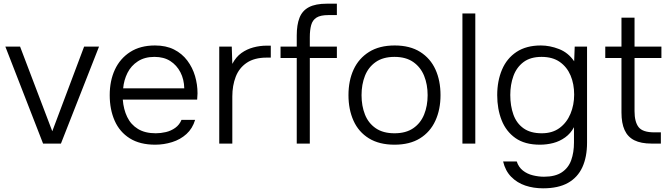

<svg xmlns="http://www.w3.org/2000/svg" viewBox="-20 -780 3644 1043"><path d="M214 0 9 -527H89L264 -67L437 -527H518L311 0Z M823 6Q740 6 685 -28.5Q630 -63 603 -124Q576 -185 576 -263Q576 -341 604 -401.5Q632 -462 687 -497.5Q742 -533 822 -533Q882 -533 925.5 -511Q969 -489 997.5 -451Q1026 -413 1039.5 -367Q1053 -321 1053 -273Q1052 -264 1052 -255.5Q1052 -247 1051 -239H647Q651 -186 671 -144.5Q691 -103 729.5 -79.5Q768 -56 826 -56Q853 -56 881 -62.5Q909 -69 932 -85.5Q955 -102 966 -129H1040Q1026 -82 993 -52Q960 -22 915 -8Q870 6 823 6ZM649 -300H981Q980 -349 960 -387.5Q940 -426 905 -448.5Q870 -471 819 -471Q766 -471 729 -447Q692 -423 672.5 -384Q653 -345 649 -300Z M1171 0V-527H1239L1242 -433Q1262 -471 1291.5 -492Q1321 -513 1356.5 -522.5Q1392 -532 1429 -532Q1435 -532 1440 -532Q1445 -532 1451 -532V-467H1428Q1362 -467 1320.5 -439Q1279 -411 1260.5 -363Q1242 -315 1242 -256V0Z M1592 0V-465H1504V-527H1592V-587Q1592 -645 1607 -683.5Q1622 -722 1658 -741Q1694 -760 1756 -760H1810V-698H1763Q1721 -698 1699.5 -684.5Q1678 -671 1670.5 -644Q1663 -617 1663 -578V-527H1810V-465H1663V0Z M2123 6Q2040 6 1984 -28.5Q1928 -63 1900.5 -124Q1873 -185 1873 -263Q1873 -342 1901 -402.5Q1929 -463 1985 -498Q2041 -533 2124 -533Q2207 -533 2262.5 -498Q2318 -463 2345.5 -402.5Q2373 -342 2373 -263Q2373 -185 2345 -124Q2317 -63 2261.5 -28.5Q2206 6 2123 6ZM2123 -56Q2185 -56 2225 -83.5Q2265 -111 2284 -158Q2303 -205 2303 -263Q2303 -321 2284 -368Q2265 -415 2225 -443Q2185 -471 2123 -471Q2061 -471 2021 -443Q1981 -415 1962.5 -368Q1944 -321 1944 -263Q1944 -205 1962.5 -158Q1981 -111 2021 -83.5Q2061 -56 2123 -56Z M2492 0V-707H2562V0Z M2930 243Q2878 243 2833.5 228Q2789 213 2757 180.5Q2725 148 2713 97H2787Q2797 128 2820.5 146.5Q2844 165 2875 172.5Q2906 180 2935 180Q2996 180 3032 156Q3068 132 3083 90Q3098 48 3098 -6V-89Q3080 -55 3050 -33.5Q3020 -12 2985 -3Q2950 6 2913 6Q2831 6 2780 -30Q2729 -66 2705 -127Q2681 -188 2681 -263Q2681 -340 2707 -401.5Q2733 -463 2786 -498Q2839 -533 2918 -533Q2967 -533 3017 -513.5Q3067 -494 3099 -447L3102 -527H3169V-5Q3169 73 3143.5 128.5Q3118 184 3065.5 213.5Q3013 243 2930 243ZM2923 -56Q2981 -56 3020 -85Q3059 -114 3079 -162Q3099 -210 3099 -266Q3099 -324 3079.5 -370Q3060 -416 3021 -443.5Q2982 -471 2922 -471Q2861 -471 2823.5 -442.5Q2786 -414 2769 -367Q2752 -320 2752 -264Q2752 -205 2769 -157.5Q2786 -110 2824 -83Q2862 -56 2923 -56Z M3520 0Q3462 0 3426 -18Q3390 -36 3373 -73.5Q3356 -111 3356 -169V-465H3268V-527H3356V-684H3427V-527H3573V-465H3427V-176Q3427 -118 3449 -89.5Q3471 -61 3535 -61H3570V0Z"/></svg>

Font: Onest Light
Style: Regular
Weight: 300
Designer: Dmitri Voloshin, Andrey Kudryavtsev
Foundry: Dmitri Voloshin, Andrey Kudryavtsev
Version: Version 1.000;gftools[0.9.33]